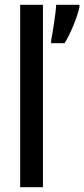

<svg xmlns="http://www.w3.org/2000/svg" viewBox="-20 -780 351 800"><path d="M159 0V-760H64V0ZM311 -750V-760H214C213 -727 198 -636 193 -611V-600H249C272 -636 301 -705 311 -750Z"/></svg>

Font: Noto Sans Gujarati ExtraCondensed Medium
Style: Regular
Weight: 500
Width: 2
Designer: Jelle Bosma - Monotype Design Team, Universal Thirst
Foundry: Monotype Imaging Inc.
Version: Version 2.106